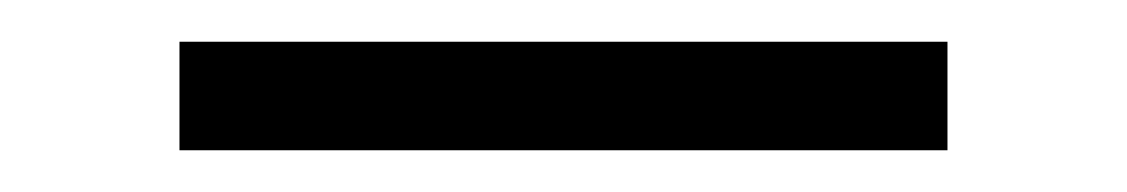

<svg xmlns="http://www.w3.org/2000/svg" viewBox="-20 -716 540 92"><path d="M66 -644V-696H434V-644Z"/></svg>

Font: Iosevka Term Curly Light
Style: Regular
Weight: 300
Designer: Belleve Invis
Foundry: Belleve Invis
Version: Version 32.3.0